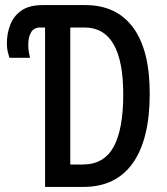

<svg xmlns="http://www.w3.org/2000/svg" viewBox="-20 -734 655 754"><path d="M157 0V-626H138Q113 -626 102 -607Q91 -588 91 -558Q91 -542 93.5 -528Q96 -514 98 -507H17Q14 -516 10.5 -530.5Q7 -545 7 -563Q7 -604 21 -638.5Q35 -673 65.5 -693.5Q96 -714 148 -714H315Q438 -714 503 -625.5Q568 -537 568 -367Q568 -187 501.5 -93.5Q435 0 308 0ZM305 -88Q388 -88 426 -157Q464 -226 464 -363Q464 -626 312 -626H256V-88Z"/></svg>

Font: Noto Sans ExtraCondensed Medium
Style: Regular
Weight: 500
Width: 2
Designer: Monotype Design Team
Foundry: Monotype Imaging Inc.
Version: Version 2.013; ttfautohint (v1.8.4.7-5d5b)